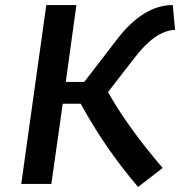

<svg xmlns="http://www.w3.org/2000/svg" viewBox="-20 -727 712 759"><path d="M526 12 623 -63Q485 -224 407 -363L510 -496Q593 -606 672 -609L663 -707Q547 -707 443 -572L313 -403H240L282 -707H163L64 0H183L228 -317H299Q397 -138 526 12Z"/></svg>

Font: Brisa Sans Medium
Style: Italic
Weight: 600
Italic angle: -8°
Designer: Dalton Maag Ltd
Foundry: Dalton Maag Ltd
Version: Version 1.101;July 10, 2019;FontCreator 11.5.0.2425 64-bit